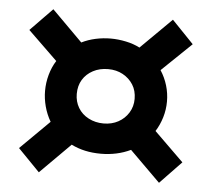

<svg xmlns="http://www.w3.org/2000/svg" viewBox="-45 -683 717 651"><g transform="rotate(5 314.0 -357.5)"><path d="M110 -80 36 -156 135 -254Q121 -278 114 -304.5Q107 -331 107 -357Q107 -385 114.5 -412Q122 -439 136 -461L36 -558L111 -635L215 -531Q237 -542 262.5 -547.5Q288 -553 314 -553Q339 -553 365.5 -547.5Q392 -542 413 -531L518 -635L592 -558L491 -461Q506 -438 514 -411.5Q522 -385 522 -357Q522 -329 514 -302.5Q506 -276 492 -254L592 -156L519 -80L415 -183Q392 -172 366.5 -166.5Q341 -161 314 -161Q285 -161 260 -166.5Q235 -172 213 -183ZM314 -264Q342 -264 364 -276Q386 -288 399 -309Q412 -330 412 -356Q412 -384 399 -404.5Q386 -425 364 -437Q342 -449 314 -449Q285 -449 262.5 -437Q240 -425 227.5 -404.5Q215 -384 215 -356Q215 -330 227.5 -309Q240 -288 263 -276Q286 -264 314 -264Z"/></g></svg>

Font: Hubot Sans SemiBold
Style: Regular
Weight: 600
Designer: Deni Anggara
Foundry: GitHub, Inc., Subsidiary of Microsoft Corporation
Version: Version 2.000